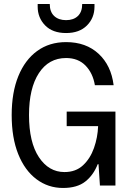

<svg xmlns="http://www.w3.org/2000/svg" viewBox="-20 -921 640 953"><path d="M293 12Q219 12 161 -31.5Q103 -75 70.5 -156Q38 -237 38 -350Q38 -462 71 -543Q104 -624 164.5 -668Q225 -712 308 -712Q407 -712 469.5 -654Q532 -596 544 -498H451Q441 -558 404.5 -595.5Q368 -633 308 -633Q222 -633 173 -558Q124 -483 124 -350Q124 -215 173 -141Q222 -67 300 -67Q356 -67 392 -100.5Q428 -134 446.5 -186.5Q465 -239 467 -295H311V-367H553V0H476L469 -106H465Q444 -52 403.5 -20Q363 12 293 12ZM308 -757Q241 -757 204 -795Q167 -833 167 -888V-901H227Q227 -862 249 -841.5Q271 -821 308 -821Q345 -821 366.5 -841.5Q388 -862 388 -901H449V-888Q449 -832 411.5 -794.5Q374 -757 308 -757Z"/></svg>

Font: DM Mono
Style: Regular
Weight: 400
Designer: Colophon Foundry
Foundry: Colophon Foundry
Version: Version 1.000; ttfautohint (v1.8.2.53-6de2)